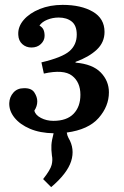

<svg xmlns="http://www.w3.org/2000/svg" viewBox="-20 -532 509 788"><path d="M190 236 157 203Q187 165 192 144.5Q197 124 193 106Q190 82 191 63.5Q192 45 200 15Q144 14 103 -3.5Q62 -21 39.5 -49Q17 -77 18 -109Q19 -134 35 -152Q51 -170 78 -170Q109 -171 121 -152.5Q133 -134 133 -116Q133 -96 121 -78Q125 -60 148 -48Q171 -36 199 -36Q254 -36 282 -65Q310 -94 310 -143Q310 -195 275.5 -221.5Q241 -248 160 -230L150 -276Q235 -296 265 -322Q295 -348 295 -390Q295 -427 274.5 -443.5Q254 -460 221 -460Q196 -460 174 -451Q152 -442 142 -427Q154 -420 158.5 -410Q163 -400 163 -385Q163 -366 148 -351.5Q133 -337 109 -337Q87 -337 71.5 -351Q56 -365 55 -389Q53 -422 77 -450Q101 -478 143 -495Q185 -512 237 -512Q313 -512 361 -484Q409 -456 409 -401Q409 -358 377 -328Q345 -298 290 -278V-275Q360 -269 393.5 -234.5Q427 -200 427 -153Q427 -96 385 -48Q343 0 254 12Q256 25 261 34Q288 79 272 129.5Q256 180 190 236Z"/></svg>

Font: Lora SemiBold
Style: Italic
Weight: 600
Italic angle: -3°
Designer: Olga Karpushina, Alexei Vanyashin (Cyrillic)
Foundry: Cyreal
Version: Version 3.011; ttfautohint (v1.8.4.7-5d5b)